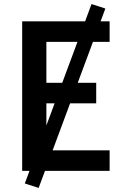

<svg xmlns="http://www.w3.org/2000/svg" viewBox="-20 -840 640 944"><path d="M89 0V-735H519V-634H208V-433H453V-332H208V-101H519V0ZM170 84 102 62 430 -820 498 -798Z"/></svg>

Font: Iosevka Curly Extended
Style: Bold
Weight: 700
Width: 7
Monospace: yes
Designer: Belleve Invis
Foundry: Belleve Invis
Version: Version 11.1.0; ttfautohint (v1.8.3)